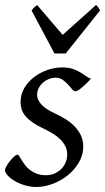

<svg xmlns="http://www.w3.org/2000/svg" viewBox="-22 -726 419 766"><path d="M340.8 -412.1Q331.1 -400.9 321.5 -391.8Q312 -382.8 303.7 -376Q295.4 -369.1 288.8 -365.5Q282.2 -361.8 278.8 -361.8Q272.5 -361.8 265.4 -370.4Q258.3 -378.9 249.3 -388.9Q240.2 -398.9 228.3 -407.5Q216.3 -416 200.2 -416Q186.5 -416 173.3 -410.9Q160.2 -405.8 149.7 -396.7Q139.2 -387.7 132.6 -374.8Q126 -361.8 126 -346.2Q126 -329.1 142.3 -310.1Q158.7 -291 198.2 -272.9Q218.3 -263.7 238.3 -251.5Q258.3 -239.3 274.2 -223.4Q290 -207.5 300 -187.3Q310.1 -167 310.1 -141.1Q310.1 -107.4 292.7 -77.9Q275.4 -48.3 248.3 -26.6Q221.2 -4.9 188 7.6Q154.8 20 123 20Q100.1 20 77.6 13.4Q55.2 6.8 37.6 -3.4Q20 -13.7 9 -25.6Q-2 -37.6 -2 -47.9Q-2 -53.2 3.9 -63.5Q9.8 -73.7 17.8 -83.7Q25.9 -93.8 34.2 -101.3Q42.5 -108.9 47.9 -108.9Q51.3 -108.9 54.9 -102.8Q58.6 -96.7 64.2 -87.6Q69.8 -78.6 77.6 -67.9Q85.4 -57.1 97.2 -48.1Q108.9 -39.1 124.8 -33Q140.6 -26.9 162.1 -26.9Q179.2 -26.9 194.6 -33.4Q210 -40 221.4 -51Q232.9 -62 239.5 -76.9Q246.1 -91.8 246.1 -108.9Q246.1 -127.9 238.3 -143.3Q230.5 -158.7 217.5 -171.1Q204.6 -183.6 187.5 -193.8Q170.4 -204.1 151.9 -212.9Q126 -225.1 108.4 -237.3Q90.8 -249.5 80.1 -262.2Q69.3 -274.9 64.7 -289.1Q60.1 -303.2 60.1 -318.8Q60.1 -349.6 75.2 -375Q90.3 -400.4 114.3 -418.7Q138.2 -437 167.7 -447Q197.3 -457 226.1 -457Q251 -457 268.1 -451.2Q285.2 -445.3 298.1 -437.5Q311 -429.7 320.8 -422.4Q330.6 -415 340.8 -412.1ZM240.2 -512.7H195.3L104 -684.1Q110.8 -693.4 114.7 -696.8Q118.7 -700.2 126 -706.1L228 -586.9L361.3 -706.1Q367.2 -700.7 369.9 -697Q372.6 -693.4 377 -684.1Z"/></svg>

Font: Gentium Basic
Style: Italic
Weight: 400
Italic angle: -8°
Designer: J. Victor Gaultney and Annie Olsen
Foundry: SIL International
Version: Version 1.102; 2013; Maintenance release